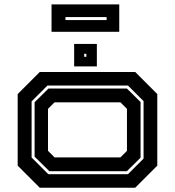

<svg xmlns="http://www.w3.org/2000/svg" viewBox="-20 -876 816 896"><path d="M165.5 0 62.5 -103V-437L165.5 -540H611L714 -437V-103L611 0ZM205.5 -63H577L650 -136V-404L577 -477H201.5L127.5 -403V-141ZM210.5 -77 141.5 -145V-399L206.5 -463H572L636 -400V-140L572 -77ZM234.5 -141.5H542L572.5 -172V-368L542 -398.5H234.5L204 -368V-172ZM326 -566V-671H432V-566ZM373 -611H383V-625H373ZM220.5 -727.5V-855.5H536.5V-727.5ZM285.5 -782.5H477.5V-796.5H285.5Z"/></svg>

Font: Tourney Expanded Regular
Style: Bold
Weight: 700
Width: 7
Designer: Tyler Finck
Foundry: Etcetera Type Co
Version: Version 1.010; ttfautohint (v1.8.3)